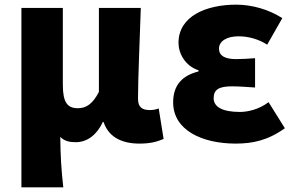

<svg xmlns="http://www.w3.org/2000/svg" viewBox="-20 -603 1267 825"><path d="M72 202H252C243 124 240 66 239 -15C257 4 280 8 306 8C354 8 396 -23 422 -79H425C445 -18 498 14 579 14C629 14 657 5 683 -6L662 -137C649 -132 635 -130 625 -130C592 -130 573 -141 573 -179C573 -269 581 -439 585 -569H405V-208C379 -158 352 -138 315 -138C270 -138 250 -162 250 -239V-569H72Z M993 14C1064 14 1130 1 1204 -52L1134 -164C1092 -132 1043 -122 1011 -122C937 -122 898 -143 898 -181C898 -219 922 -232 977 -232C1008 -232 1043 -229 1076 -227V-353C1050 -351 1019 -349 995 -349C947 -349 921 -363 921 -394C921 -426 954 -447 1005 -447C1047 -447 1091 -435 1128 -411L1193 -525C1136 -562 1063 -583 995 -583C865 -583 747 -533 747 -419C747 -374 775 -320 833 -301V-296C765 -279 724 -239 724 -163C724 -45 846 14 993 14Z"/></svg>

Font: Noto Sans HK Black
Style: Regular
Weight: 900
Designer: Ryoko NISHIZUKA 西塚涼子 (kana, bopomofo & ideographs); Paul D. Hunt (Latin, Greek & Cyrillic); Sandoll Communications 산돌커뮤니
Foundry: Adobe
Version: Version 2.004;hotconv 1.0.118;makeotfexe 2.5.65603